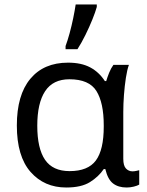

<svg xmlns="http://www.w3.org/2000/svg" viewBox="-20 -825 655 855"><path d="M275 10Q177 10 116 -59.5Q55 -129 55 -266Q55 -402 115 -474Q175 -546 283 -546Q342 -546 381.5 -525Q421 -504 447 -464H453Q458 -481 466 -501Q474 -521 485 -536H554Q546 -514 540.5 -478Q535 -442 532 -402Q529 -362 529 -326V-118Q529 -87 541 -74.5Q553 -62 570 -62Q578 -62 587 -64Q596 -66 600 -67V-3Q592 2 576 6Q560 10 544 10Q507 10 483.5 -8Q460 -26 449 -72H442Q419 -38 380.5 -14Q342 10 275 10ZM290 -63Q372 -63 407 -110.5Q442 -158 442 -261V-267Q442 -367 409.5 -419.5Q377 -472 289 -472Q216 -472 181 -419Q146 -366 146 -265Q146 -164 180.5 -113.5Q215 -63 290 -63ZM272 -606V-620Q281 -644 290 -677Q299 -710 306 -744Q313 -778 317 -805H411V-794Q405 -772 391.5 -738.5Q378 -705 360.5 -669.5Q343 -634 325 -606Z"/></svg>

Font: Apis
Style: Regular
Weight: 400
Designer: Monotype Design Team
Foundry: Monotype Imaging Inc.
Version: Version 2.000; build 0001